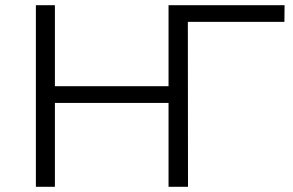

<svg xmlns="http://www.w3.org/2000/svg" viewBox="-20 -720 1128 740"><path d="M629.6 0V-700H702.9V0ZM118.3 0V-700H191.6V0ZM183.7 -323.3V-387.7H636.9V-323.3ZM631.9 0V-700H1076.8L1076.2 -635.7H684.8L704 -655.4L704.6 0Z"/></svg>

Font: Montserrat Thin
Style: Regular
Weight: 100
Designer: Julieta Ulanovsky
Foundry: Julieta Ulanovsky
Version: Version 9.000